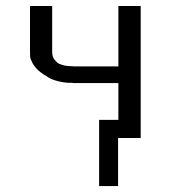

<svg xmlns="http://www.w3.org/2000/svg" viewBox="-20 -465 577 647"><path d="M81.1 -294.9V-444.8H155.8V-289.1Q155.8 -281.2 158 -274.7Q160.2 -268.1 164.1 -263.4Q168 -258.8 171.9 -254.9Q175.8 -251 181.9 -249Q188 -247.1 192.4 -245.6Q196.8 -244.1 203.9 -243.2Q210.9 -242.2 214.4 -242.2Q217.8 -242.2 223.9 -241.7Q230 -241.2 231 -241.2H378.9V-444.8H454.1V0H377.9V162.1H314V-61H378.9V-185.1H229L220.2 -186Q212.4 -186 208.7 -186Q205.1 -186 195.1 -187.5Q185.1 -189 179 -190.4Q172.9 -191.9 162.8 -195.1Q152.8 -198.2 145.5 -202.6Q138.2 -207 128.7 -213.1Q119.1 -219.2 109.9 -227.1Q95.7 -240.2 88.9 -253.7Q82 -267.1 81.5 -273.9Q81.1 -280.8 81.1 -294.9Z"/></svg>

Font: CMU Sans Serif
Style: Medium
Weight: 500
Version: Version 0.7.0